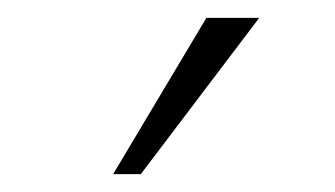

<svg xmlns="http://www.w3.org/2000/svg" viewBox="-20 -805 372 213"><path d="M105.5 -611.8 209 -785.2H267.6L136.2 -611.8Z"/></svg>

Font: Comme Thin
Style: Regular
Weight: 250
Version: Version 1.000;gftools[0.9.27]